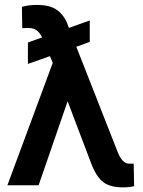

<svg xmlns="http://www.w3.org/2000/svg" viewBox="-20 -768 592 796"><path d="M133.8 -747.6Q188 -747.6 217.3 -725.8Q246.6 -704.1 261.2 -664.6L265.6 -652.3L352.1 -683.1V-594.2L296.4 -574.2L468.8 -135.3Q486.3 -93.3 510.3 -89.8L525.9 -89.4L534.2 -89.8L536.1 3.9Q515.6 8.8 490.2 8.8Q437 8.8 408.4 -12.7Q379.9 -34.2 358.9 -88.4L260.3 -348.1L140.1 0H10.7L198.7 -507.3L187 -535.2L95.7 -502.9V-591.8L154.3 -612.8Q137.7 -650.4 102.1 -651.9H85.4L72.3 -650.9L70.8 -739.7Q99.6 -747.6 133.8 -747.6Z"/></svg>

Font: Roboto Medium
Style: Regular
Weight: 500
Designer: Google
Version: Version 2.134; 2016; ttfautohint (v1.6)